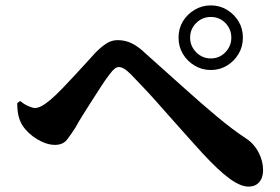

<svg xmlns="http://www.w3.org/2000/svg" viewBox="-20 -735 1040 713"><path d="M763 -475Q730 -475 702.5 -491.5Q675 -508 659 -535Q643 -562 643 -595Q643 -629 659 -655.5Q675 -682 702.5 -698.5Q730 -715 763 -715Q796 -715 823 -698.5Q850 -682 866 -655.5Q882 -629 882 -595Q882 -562 866 -535Q850 -508 823 -491.5Q796 -475 763 -475ZM903 -42Q873 -42 832 -72Q791 -102 731 -167Q713 -187 685.5 -217.5Q658 -248 626.5 -283.5Q595 -319 564.5 -353.5Q534 -388 507.5 -415.5Q481 -443 466 -459Q451 -474 440.5 -480Q430 -486 421 -486Q414 -486 406 -480Q398 -474 387 -459Q375 -444 358 -418Q341 -392 322.5 -363Q304 -334 287 -307Q270 -280 260 -261Q244 -236 229 -216.5Q214 -197 184 -197Q153 -197 118 -218Q83 -239 63 -270Q53 -286 48.5 -306Q44 -326 44 -352L55 -360Q69 -348 85 -341Q101 -334 110 -334Q121 -334 135 -341.5Q149 -349 168 -365Q188 -382 212 -407Q236 -432 260.5 -458.5Q285 -485 305.5 -507.5Q326 -530 336 -541Q357 -562 376 -574Q395 -586 417 -586Q445 -586 469.5 -574Q494 -562 521 -536Q592 -473 659.5 -412Q727 -351 786.5 -301.5Q846 -252 892 -222Q923 -202 940 -169.5Q957 -137 957 -103Q957 -75 942.5 -58.5Q928 -42 903 -42ZM763 -518Q795 -518 817 -541Q839 -564 839 -595Q839 -627 817 -649.5Q795 -672 763 -672Q731 -672 708.5 -649.5Q686 -627 686 -595Q686 -564 708.5 -541Q731 -518 763 -518Z"/></svg>

Font: Noto Serif JP ExtraBold
Style: Regular
Weight: 800
Designer: Ryoko NISHIZUKA 西塚涼子 (kana & ideographs); Frank Grießhammer (Latin, Greek & Cyrillic); Wenlong ZHANG 张文龙 (bopomofo); San
Foundry: Adobe
Version: Version 2.003-H1;hotconv 1.1.1;makeotfexe 2.6.0